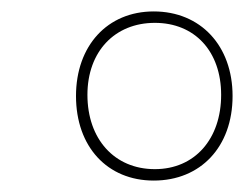

<svg xmlns="http://www.w3.org/2000/svg" viewBox="-20 -744 427 336"><path d="M249 -428C331 -428 387 -487 387 -576C387 -664 331 -724 249 -724C168 -724 113 -664 113 -576C113 -487 168 -428 249 -428ZM251 -448C180 -448 133 -501 133 -578C133 -654 181 -704 251 -704C321 -704 367 -654 367 -578C367 -501 321 -448 251 -448Z"/></svg>

Font: Noto Serif Display SemiCondensed
Style: Italic
Weight: 400
Width: 4
Italic angle: -12°
Designer: Monotype Design Team
Foundry: Monotype Imaging Inc.
Version: Version 2.009